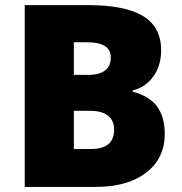

<svg xmlns="http://www.w3.org/2000/svg" viewBox="-20 -734 714 754"><path d="M77.1 -713.9H326.2Q471.7 -713.9 542.2 -670.7Q612.8 -627.4 612.8 -536.1Q612.8 -476.1 582 -433.6Q551.3 -391.1 501 -378.9V-374Q567.4 -356.4 597.2 -315.4Q627 -274.4 627 -209Q627 -111.8 554 -55.9Q481 0 355 0H77.1ZM270 -439.9H328.1Q369.6 -439.9 392.3 -457Q415 -474.1 415 -507.8Q415 -567.9 324.2 -567.9H270ZM270 -298.8V-148.9H337.9Q428.2 -148.9 428.2 -225.1Q428.2 -260.7 404.1 -279.8Q379.9 -298.8 334 -298.8Z"/></svg>

Font: TypoPRO Open Sans
Style: Regular
Weight: 800
Foundry: Ascender Corporation
Version: Version 1.10